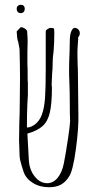

<svg xmlns="http://www.w3.org/2000/svg" viewBox="-20 -777 404 806"><path d="M308 -621Q309 -617 307 -596Q305 -572 305 -553L306 -501Q307 -493 307 -476L309 -299Q311 -242 298.5 -150.5Q286 -59 270 -36Q255 -12 235 -1.5Q215 9 186 9Q147 9 118 -9Q89 -27 79 -56Q76 -65 71.5 -79.5Q67 -94 64.5 -105.5Q62 -117 62 -131Q60 -171 60 -188L61 -257Q63 -307 63 -348Q64 -386 64 -450Q64 -503 62 -571L56 -604H55Q51 -620 51 -632L50 -645L67 -663Q78 -662 86 -656Q94 -650 94 -644Q96 -622 96 -601L95 -558V-516Q95 -497 96 -487V-458Q96 -436 97 -429V-378L95 -343Q93 -301 93 -249V-242H96Q107 -242 123 -252Q145 -267 155.5 -295Q166 -323 169 -365.5Q172 -408 172 -486V-569V-642Q172 -649 174 -651Q176 -653 189 -660Q203 -660 205.5 -657.5Q208 -655 208 -641Q208 -595 205 -562Q201 -534 201 -511Q201 -489 199 -470L197 -428V-418Q198 -415 198 -411Q198 -343 189.5 -305.5Q181 -268 159 -248Q137 -228 95 -216L101 -106Q103 -65 125.5 -36.5Q148 -8 178 -8Q203 -8 221.5 -30Q240 -52 248 -91Q256 -131 266 -198.5Q276 -266 274 -280Q273 -297 273 -338Q273 -397 271 -439Q270 -455 270 -482Q270 -516 272 -558L273 -604Q273 -630 279 -645Q285 -660 294 -660Q302 -660 308.5 -653.5Q315 -647 315 -638Q315 -627 308 -621ZM50 -740Q50 -748 55 -752.5Q60 -757 67 -757Q75 -757 79.5 -752.5Q84 -748 84 -740Q84 -732 79.5 -727Q75 -722 67 -722Q59 -722 54.5 -727Q50 -732 50 -740Z"/></svg>

Font: Amatic SC
Style: Regular
Weight: 400
Designer: Multiple Designers
Foundry: Vernon Adams
Version: Version 2.505